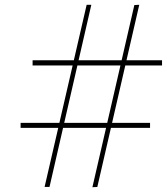

<svg xmlns="http://www.w3.org/2000/svg" viewBox="-20 -775 696 801"><path d="M365.5 6 540.5 -754 561 -755 386 5ZM66 -241.5V-262.5H606V-241.5ZM166 5 341.5 -755H361L186.5 5ZM116 -502V-523.5H656V-502Z"/></svg>

Font: Bodoni Moda SC 11pt
Style: Italic
Weight: 400
Italic angle: -13°
Version: Version 2.005